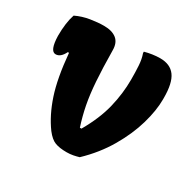

<svg xmlns="http://www.w3.org/2000/svg" viewBox="-127 -691 855 840"><g transform="rotate(30 300.0 -270.5)"><path d="M97 -372H91Q74 -337 49 -337Q20 -337 18 -412Q18 -479 33 -523Q66 -539 103.5 -545Q141 -551 171 -551Q212 -551 234.5 -533Q257 -515 257 -477Q258 -386 262.5 -322.5Q267 -259 276.5 -210Q286 -161 302 -112H310Q356 -192 373.5 -264Q391 -336 391 -406Q391 -444 389 -476Q387 -508 378 -533V-540Q396 -545 416 -548Q436 -551 455 -551Q506 -551 530.5 -517.5Q555 -484 555 -409V-401Q555 -345 535 -275.5Q515 -206 473 -134Q431 -62 366 0Q353 4 337.5 7Q322 10 305 10Q269 10 246.5 1.5Q224 -7 201 -37Q160 -93 134 -171Q108 -249 97 -372Z"/></g></svg>

Font: Recursive Sn Csl St XBd
Style: Regular
Weight: 800
Version: Version 1.085;hotconv 1.1.0;makeotfexe 2.6.0; ttfautohint (v